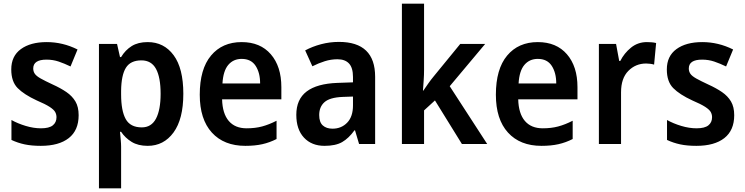

<svg xmlns="http://www.w3.org/2000/svg" viewBox="-20 -780 4033 1040"><path d="M406 -156Q406 -74 352.5 -32Q299 10 201 10Q151 10 113.5 2Q76 -6 42 -22V-130Q76 -111 119 -98Q162 -85 202 -85Q246 -85 266 -101Q286 -117 286 -145Q286 -160 279 -173Q272 -186 249 -201Q226 -216 179 -236Q110 -268 75.5 -303Q41 -338 41 -404Q41 -476 93 -514Q145 -552 233 -552Q320 -552 400 -512L362 -420Q329 -436 298 -446.5Q267 -457 232 -457Q160 -457 160 -409Q160 -393 168.5 -380.5Q177 -368 200 -355Q223 -342 266 -322Q308 -303 339.5 -281.5Q371 -260 388.5 -230.5Q406 -201 406 -156Z M780 -552Q868 -552 920.5 -481Q973 -410 973 -272Q973 -135 920 -62.5Q867 10 780 10Q728 10 693 -11.5Q658 -33 636 -66H630Q632 -44 634 -22.5Q636 -1 636 15V240H516V-542H614L630 -471H636Q659 -509 693.5 -530.5Q728 -552 780 -552ZM746 -453Q687 -453 662 -413Q637 -373 636 -288V-269Q636 -180 661 -135Q686 -90 748 -90Q800 -90 825 -137.5Q850 -185 850 -272Q850 -361 825 -407Q800 -453 746 -453Z M1289 -552Q1390 -552 1447 -486Q1504 -420 1504 -308V-242H1183Q1185 -165 1219 -125Q1253 -85 1316 -85Q1362 -85 1399.5 -95Q1437 -105 1478 -126V-27Q1441 -8 1401 1Q1361 10 1309 10Q1193 10 1127.5 -62Q1062 -134 1062 -267Q1062 -406 1123 -479Q1184 -552 1289 -552ZM1289 -461Q1244 -461 1216.5 -428.5Q1189 -396 1185 -328H1389Q1389 -386 1364.5 -423.5Q1340 -461 1289 -461Z M1816 -553Q2012 -553 2012 -364V0H1925L1903 -74H1900Q1869 -31 1833.5 -10.5Q1798 10 1738 10Q1668 10 1626.5 -34.5Q1585 -79 1585 -158Q1585 -242 1641 -284.5Q1697 -327 1808 -331L1892 -334V-363Q1892 -413 1870.5 -436Q1849 -459 1808 -459Q1773 -459 1739.5 -448.5Q1706 -438 1672 -421L1633 -507Q1672 -528 1719 -540.5Q1766 -553 1816 -553ZM1835 -255Q1766 -252 1737.5 -226.5Q1709 -201 1709 -157Q1709 -118 1728.5 -100.5Q1748 -83 1781 -83Q1829 -83 1860.5 -115.5Q1892 -148 1892 -209V-257Z M2277 -403Q2277 -374 2275 -345.5Q2273 -317 2271 -289H2273Q2286 -308 2300 -328Q2314 -348 2329 -366L2473 -542H2608L2416 -313L2619 0H2482L2336 -236L2277 -182V0H2157V-760H2277Z M2893 -552Q2994 -552 3051 -486Q3108 -420 3108 -308V-242H2787Q2789 -165 2823 -125Q2857 -85 2920 -85Q2966 -85 3003.5 -95Q3041 -105 3082 -126V-27Q3045 -8 3005 1Q2965 10 2913 10Q2797 10 2731.5 -62Q2666 -134 2666 -267Q2666 -406 2727 -479Q2788 -552 2893 -552ZM2893 -461Q2848 -461 2820.5 -428.5Q2793 -396 2789 -328H2993Q2993 -386 2968.5 -423.5Q2944 -461 2893 -461Z M3484 -552Q3495 -552 3508.5 -551Q3522 -550 3534 -547L3523 -430Q3514 -433 3501.5 -434.5Q3489 -436 3480 -436Q3423 -436 3383.5 -396Q3344 -356 3344 -280V0H3224V-542H3317L3334 -450H3340Q3361 -492 3398 -522Q3435 -552 3484 -552Z M3957 -156Q3957 -74 3903.5 -32Q3850 10 3752 10Q3702 10 3664.5 2Q3627 -6 3593 -22V-130Q3627 -111 3670 -98Q3713 -85 3753 -85Q3797 -85 3817 -101Q3837 -117 3837 -145Q3837 -160 3830 -173Q3823 -186 3800 -201Q3777 -216 3730 -236Q3661 -268 3626.5 -303Q3592 -338 3592 -404Q3592 -476 3644 -514Q3696 -552 3784 -552Q3871 -552 3951 -512L3913 -420Q3880 -436 3849 -446.5Q3818 -457 3783 -457Q3711 -457 3711 -409Q3711 -393 3719.5 -380.5Q3728 -368 3751 -355Q3774 -342 3817 -322Q3859 -303 3890.5 -281.5Q3922 -260 3939.5 -230.5Q3957 -201 3957 -156Z"/></svg>

Font: Noto Sans Tamil SemiCondensed SemiBold
Style: Regular
Weight: 600
Width: 4
Designer: Jelle Bosma - Monotype Design Team
Foundry: Monotype Imaging Inc.
Version: Version 2.004; ttfautohint (v1.8.4.7-5d5b)